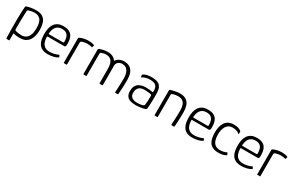

<svg xmlns="http://www.w3.org/2000/svg" viewBox="134 -1624 4359 2883"><g transform="rotate(30 2313.5 -182.5)"><path d="M76 107Q74 41 72.5 -35Q71 -111 72 -198Q73 -237 73.5 -278Q74 -319 76 -359.5Q78 -400 81 -436Q82 -442 85 -447Q88 -452 99 -456Q133 -467 173 -473.5Q213 -480 260 -480Q355 -480 401.5 -423.5Q448 -367 448 -245Q448 -198 438.5 -154Q429 -110 407.5 -76Q386 -42 351.5 -21Q317 0 269 3Q251 5 226.5 4.5Q202 4 179.5 1Q157 -2 144 -6Q138 -8 134.5 -7.5Q131 -7 131 -2Q131 6 130.5 23Q130 40 130.5 61Q131 82 131 103Q132 107 131.5 111Q131 115 123 115H84Q80 115 78 112Q76 109 76 107ZM129 -75Q129 -66 135 -62.5Q141 -59 146 -57Q170 -50 199.5 -46.5Q229 -43 251 -43Q273 -43 298 -51.5Q323 -60 344 -81Q365 -102 378.5 -142Q392 -182 392 -246Q392 -352 355.5 -394Q319 -436 257 -436Q229 -436 201 -431Q173 -426 151 -418Q145 -415 140 -412Q135 -409 135 -404Q134 -378 132.5 -341Q131 -304 130 -263Q129 -222 128.5 -183.5Q128 -145 128 -116Q128 -87 129 -75Z M535 -237Q535 -284 544 -327Q553 -370 575 -404Q597 -438 635 -458Q673 -478 731 -478Q792 -478 828 -460Q864 -442 882.5 -412.5Q901 -383 907 -347Q913 -311 913 -275Q913 -239 906 -231Q899 -223 886 -223H601Q599 -223 595 -221Q591 -219 591 -210Q592 -160 607 -121Q622 -82 654.5 -60.5Q687 -39 739 -39Q773 -39 810.5 -47Q848 -55 875 -69Q882 -73 886.5 -73.5Q891 -74 894 -67L904 -47Q907 -43 905.5 -40.5Q904 -38 900 -35Q868 -15 823.5 -4.5Q779 6 732 6Q672 6 633.5 -13Q595 -32 573.5 -65Q552 -98 543.5 -142Q535 -186 535 -237ZM856 -284Q856 -322 846.5 -355.5Q837 -389 810 -410.5Q783 -432 730 -432Q692 -432 665.5 -417.5Q639 -403 623.5 -380Q608 -357 601 -330.5Q594 -304 592 -280Q591 -271 592.5 -267.5Q594 -264 603 -264H838Q848 -264 852.5 -267.5Q857 -271 856 -284Z M1163 -477Q1220 -477 1260 -462Q1264 -461 1266.5 -459Q1269 -457 1268 -453L1260 -422Q1259 -418 1256.5 -417Q1254 -416 1250 -418Q1233 -423 1212 -426Q1191 -429 1170 -429Q1154 -429 1135.5 -425.5Q1117 -422 1101 -418.5Q1085 -415 1078 -411Q1073 -408 1067 -403.5Q1061 -399 1061 -385V-8Q1061 -3 1059.5 -1.5Q1058 0 1054 0H1012Q1009 0 1007.5 -1.5Q1006 -3 1006 -7V-419Q1006 -433 1010 -438Q1014 -443 1022 -447Q1051 -461 1090.5 -469Q1130 -477 1163 -477Z M1353 0Q1346 0 1346 -6V-421Q1346 -434 1350.5 -440Q1355 -446 1364 -450Q1376 -455 1397.5 -461Q1419 -467 1445 -471.5Q1471 -476 1494 -476Q1553 -476 1588.5 -457Q1624 -438 1645 -406Q1658 -428 1679.5 -443.5Q1701 -459 1727 -467.5Q1753 -476 1777 -476Q1850 -476 1889.5 -446.5Q1929 -417 1945 -366Q1961 -315 1961 -252Q1961 -201 1959 -153Q1957 -105 1954.5 -67.5Q1952 -30 1950 -8Q1950 -3 1948 -1.5Q1946 0 1943 0H1903Q1898 0 1896.5 -2Q1895 -4 1895 -9Q1897 -24 1898.5 -64Q1900 -104 1902 -155.5Q1904 -207 1904 -256Q1904 -287 1897.5 -318Q1891 -349 1876.5 -374Q1862 -399 1838 -414Q1814 -429 1778 -429Q1736 -429 1708.5 -405Q1681 -381 1681 -340Q1681 -284 1681.5 -241Q1682 -198 1682 -161Q1682 -124 1681.5 -87.5Q1681 -51 1681 -9Q1681 0 1672 0H1633Q1625 0 1625 -8V-253Q1625 -306 1613 -345.5Q1601 -385 1573 -407Q1545 -429 1495 -429Q1474 -429 1454.5 -424.5Q1435 -420 1419 -414Q1401 -408 1401 -390V-7Q1401 0 1395 0Z M2256 8Q2208 8 2167.5 -3Q2127 -14 2102.5 -45.5Q2078 -77 2078 -136Q2078 -186 2094.5 -218.5Q2111 -251 2138 -268.5Q2165 -286 2197 -293Q2229 -300 2259 -300Q2291 -300 2323 -297Q2355 -294 2373 -290Q2388 -287 2388 -312Q2388 -378 2356.5 -405Q2325 -432 2256 -432Q2216 -432 2182.5 -422Q2149 -412 2127 -397Q2123 -394 2120 -394.5Q2117 -395 2117 -399L2112 -431Q2111 -436 2112.5 -437.5Q2114 -439 2117 -441Q2140 -458 2175.5 -467.5Q2211 -477 2256 -477Q2320 -477 2357 -462.5Q2394 -448 2412.5 -423Q2431 -398 2437.5 -365.5Q2444 -333 2444 -297Q2445 -246 2444.5 -203.5Q2444 -161 2442 -120.5Q2440 -80 2436 -37Q2435 -31 2430.5 -25.5Q2426 -20 2411 -14Q2397 -9 2377.5 -5Q2358 -1 2337 2Q2316 5 2295.5 6.5Q2275 8 2256 8ZM2260 -33Q2270 -33 2288.5 -34.5Q2307 -36 2327 -39.5Q2347 -43 2362 -50Q2377 -57 2379 -68Q2383 -99 2385 -142.5Q2387 -186 2387 -223Q2387 -244 2372 -248Q2357 -251 2325 -255Q2293 -259 2254 -259Q2237 -259 2216 -254Q2195 -249 2176 -236Q2157 -223 2145 -199Q2133 -175 2133 -136Q2133 -99 2149.5 -76Q2166 -53 2195 -43Q2224 -33 2260 -33Z M2587 0Q2580 0 2580 -6Q2580 -113 2580 -220Q2580 -327 2580 -434Q2580 -440 2583.5 -444Q2587 -448 2599 -452Q2613 -456 2638 -462Q2663 -468 2692.5 -473Q2722 -478 2747 -478Q2822 -478 2863 -448Q2904 -418 2919.5 -367Q2935 -316 2935 -253Q2935 -205 2933 -157Q2931 -109 2929 -70Q2927 -31 2925 -10Q2924 -3 2922 -1.5Q2920 0 2913 0H2880Q2873 0 2871 -2Q2869 -4 2870 -10Q2870 -17 2871.5 -42.5Q2873 -68 2875 -104Q2877 -140 2878 -180Q2879 -220 2879 -256Q2879 -311 2865.5 -349.5Q2852 -388 2822.5 -408Q2793 -428 2746 -428Q2722 -428 2697.5 -423.5Q2673 -419 2653 -411Q2647 -410 2641 -405Q2635 -400 2635 -388Q2635 -328 2635 -264Q2635 -200 2635 -135.5Q2635 -71 2635 -6Q2635 0 2630 0Z M3040 -237Q3040 -284 3049 -327Q3058 -370 3080 -404Q3102 -438 3140 -458Q3178 -478 3236 -478Q3297 -478 3333 -460Q3369 -442 3387.5 -412.5Q3406 -383 3412 -347Q3418 -311 3418 -275Q3418 -239 3411 -231Q3404 -223 3391 -223H3106Q3104 -223 3100 -221Q3096 -219 3096 -210Q3097 -160 3112 -121Q3127 -82 3159.5 -60.5Q3192 -39 3244 -39Q3278 -39 3315.5 -47Q3353 -55 3380 -69Q3387 -73 3391.5 -73.5Q3396 -74 3399 -67L3409 -47Q3412 -43 3410.5 -40.5Q3409 -38 3405 -35Q3373 -15 3328.5 -4.5Q3284 6 3237 6Q3177 6 3138.5 -13Q3100 -32 3078.5 -65Q3057 -98 3048.5 -142Q3040 -186 3040 -237ZM3361 -284Q3361 -322 3351.5 -355.5Q3342 -389 3315 -410.5Q3288 -432 3235 -432Q3197 -432 3170.5 -417.5Q3144 -403 3128.5 -380Q3113 -357 3106 -330.5Q3099 -304 3097 -280Q3096 -271 3097.5 -267.5Q3099 -264 3108 -264H3343Q3353 -264 3357.5 -267.5Q3362 -271 3361 -284Z M3690 6Q3631 6 3592 -12.5Q3553 -31 3531.5 -63.5Q3510 -96 3501.5 -140Q3493 -184 3493 -235Q3493 -282 3502 -325Q3511 -368 3533 -403Q3555 -438 3593 -458Q3631 -478 3689 -478Q3730 -478 3760 -469Q3790 -460 3810 -443Q3815 -439 3816 -437Q3817 -435 3817 -429V-394Q3817 -388 3813.5 -388Q3810 -388 3806 -391Q3788 -411 3756.5 -420Q3725 -429 3693 -429Q3651 -429 3623 -412Q3595 -395 3579 -366Q3563 -337 3555.5 -302.5Q3548 -268 3548 -234Q3548 -176 3562 -132Q3576 -88 3607.5 -64Q3639 -40 3692 -40Q3725 -40 3751 -46.5Q3777 -53 3799 -64Q3807 -68 3811 -61L3823 -36Q3826 -32 3824.5 -29.5Q3823 -27 3819 -25Q3796 -9 3762.5 -1.5Q3729 6 3690 6Z M3888 -237Q3888 -284 3897 -327Q3906 -370 3928 -404Q3950 -438 3988 -458Q4026 -478 4084 -478Q4145 -478 4181 -460Q4217 -442 4235.5 -412.5Q4254 -383 4260 -347Q4266 -311 4266 -275Q4266 -239 4259 -231Q4252 -223 4239 -223H3954Q3952 -223 3948 -221Q3944 -219 3944 -210Q3945 -160 3960 -121Q3975 -82 4007.5 -60.5Q4040 -39 4092 -39Q4126 -39 4163.5 -47Q4201 -55 4228 -69Q4235 -73 4239.5 -73.5Q4244 -74 4247 -67L4257 -47Q4260 -43 4258.5 -40.5Q4257 -38 4253 -35Q4221 -15 4176.5 -4.5Q4132 6 4085 6Q4025 6 3986.5 -13Q3948 -32 3926.5 -65Q3905 -98 3896.5 -142Q3888 -186 3888 -237ZM4209 -284Q4209 -322 4199.5 -355.5Q4190 -389 4163 -410.5Q4136 -432 4083 -432Q4045 -432 4018.5 -417.5Q3992 -403 3976.5 -380Q3961 -357 3954 -330.5Q3947 -304 3945 -280Q3944 -271 3945.5 -267.5Q3947 -264 3956 -264H4191Q4201 -264 4205.5 -267.5Q4210 -271 4209 -284Z M4516 -477Q4573 -477 4613 -462Q4617 -461 4619.5 -459Q4622 -457 4621 -453L4613 -422Q4612 -418 4609.5 -417Q4607 -416 4603 -418Q4586 -423 4565 -426Q4544 -429 4523 -429Q4507 -429 4488.5 -425.5Q4470 -422 4454 -418.5Q4438 -415 4431 -411Q4426 -408 4420 -403.5Q4414 -399 4414 -385V-8Q4414 -3 4412.5 -1.5Q4411 0 4407 0H4365Q4362 0 4360.5 -1.5Q4359 -3 4359 -7V-419Q4359 -433 4363 -438Q4367 -443 4375 -447Q4404 -461 4443.5 -469Q4483 -477 4516 -477Z"/></g></svg>

Font: Glory Light
Style: Regular
Weight: 300
Version: Version 1.011